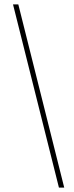

<svg xmlns="http://www.w3.org/2000/svg" viewBox="-20 -750 334 870"><path d="M247 100 39 -730H63L271 100Z"/></svg>

Font: MuseoModerno Thin
Style: Italic
Weight: 100
Italic angle: -9°
Designer: Pablo Cosgaya, Héctor Gatti, Marcela Romero, and the Authors of The MuseoModerno Project.
Foundry: Omnibus-Type Team
Version: Version 1.003